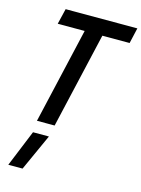

<svg xmlns="http://www.w3.org/2000/svg" viewBox="-142 -766 842 1143"><g transform="rotate(15 279.0 -194.5)"><path d="M114 297H26L118 72H216ZM232 0H123L259 -590H93L116 -686H558L536 -590H368Z"/></g></svg>

Font: Storia Sans SemiBold
Style: Italic
Weight: 600
Italic angle: -13°
Designer: Campivisivi
Foundry: Accademia di Belle Arti di Urbino and students of MA course of Visual design
Version: Version 60.001;May 25, 2020;FontCreator 12.0.0.2522 64-bit